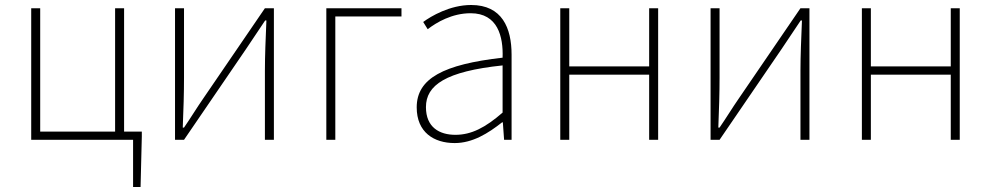

<svg xmlns="http://www.w3.org/2000/svg" viewBox="-20 -560 3969 769"><path d="M477 -33V-527H441V-33H141V-527H105V0H513V189H543L548 -13V-33Z M681 0H717L965 -363L1042 -478H1047C1044 -406 1041 -337 1041 -277V0H1077V-527H1041L793 -164C770 -131 740 -82 717 -49H712C715 -121 717 -189 717 -249V-527H681Z M1287 0H1323V-494H1588V-527H1287Z M1801 13C1873 13 1935 -26 1991 -70H1994L1999 0H2029V-341C2029 -448 1991 -540 1867 -540C1782 -540 1706 -495 1675 -472L1693 -443C1728 -470 1790 -507 1865 -507C1974 -507 1996 -413 1993 -329C1756 -302 1649 -246 1649 -130C1649 -30 1718 13 1801 13ZM1804 -20C1740 -20 1686 -50 1686 -131C1686 -219 1765 -274 1993 -298V-109C1924 -49 1868 -20 1804 -20Z M2224 0H2260V-261H2580V0H2616V-527H2580V-294H2260V-527H2224Z M2826 0H2862L3110 -363L3187 -478H3192C3189 -406 3186 -337 3186 -277V0H3222V-527H3186L2938 -164C2915 -131 2885 -82 2862 -49H2857C2860 -121 2862 -189 2862 -249V-527H2826Z M3432 0H3468V-261H3788V0H3824V-527H3788V-294H3468V-527H3432Z"/></svg>

Font: SSpoqa Han Sans Neo Thin
Style: Regular
Weight: 100
Designer: [Spoqa Han Sans Neo] Dong-huui Kim  Younghwa Kang  Yujin Lee  [Noto Sans] Ryoko NISHIZUKA  (kana & ideographs); Paul D. 
Foundry: Spoqa (http://www.spoqa-han-sans.com)
Version: Version 1.000